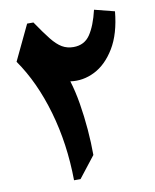

<svg xmlns="http://www.w3.org/2000/svg" viewBox="-90 -889 774 957"><g transform="rotate(-10 297.0 -410.0)"><path d="M452.1 -819.8 553.7 -793.9Q543 -681.2 500 -610.4Q457 -539.6 397 -509.5Q336.9 -479.5 273.9 -488.8Q290.5 -435.1 301.3 -369.9Q312 -304.7 317.6 -237.1Q323.2 -169.4 323.2 -107.4L239.3 0H206.5Q204.6 -185.1 157.2 -348.9Q109.9 -512.7 26.9 -631.3L111.8 -809.6H143.6Q182.6 -752 209.7 -718Q236.8 -684.1 262.2 -669.2Q287.6 -654.3 319.8 -654.3Q375 -654.3 404.3 -697.8Q433.6 -741.2 452.1 -819.8Z"/></g></svg>

Font: Pinar-DS4-FD ExtraBold
Style: Regular
Weight: 800
Designer: Amin Abedi
Version: Version 3.000